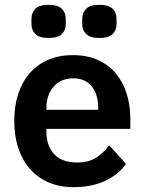

<svg xmlns="http://www.w3.org/2000/svg" viewBox="-20 -762 598 794"><path d="M181 -605Q142 -605 126 -621.5Q110 -638 110 -663V-684Q110 -709 126 -725.5Q142 -742 181 -742Q220 -742 236 -725.5Q252 -709 252 -684V-663Q252 -638 236 -621.5Q220 -605 181 -605ZM391 -605Q352 -605 336 -621.5Q320 -638 320 -663V-684Q320 -709 336 -725.5Q352 -742 391 -742Q430 -742 446 -725.5Q462 -709 462 -684V-663Q462 -638 446 -621.5Q430 -605 391 -605ZM285 12Q227 12 181.5 -7.5Q136 -27 104.5 -62.5Q73 -98 56 -148.5Q39 -199 39 -262Q39 -324 55.5 -374Q72 -424 103 -459.5Q134 -495 179 -514.5Q224 -534 281 -534Q342 -534 387 -513Q432 -492 461 -456Q490 -420 504.5 -372.5Q519 -325 519 -271V-229H172V-216Q172 -159 204 -124.5Q236 -90 299 -90Q347 -90 377.5 -110Q408 -130 432 -161L501 -84Q469 -39 413.5 -13.5Q358 12 285 12ZM283 -438Q232 -438 202 -404Q172 -370 172 -316V-308H386V-317Q386 -371 359.5 -404.5Q333 -438 283 -438Z"/></svg>

Font: IBM Plex Sans Thai SmBld
Style: Regular
Weight: 600
Designer: Mike Abbink, Paul van der Laan, Pieter van Rosmalen, Ben Mitchell, Mark Frömberg
Foundry: Bold Monday
Version: Version 1.2